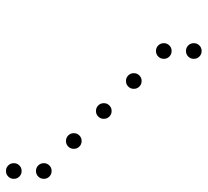

<svg xmlns="http://www.w3.org/2000/svg" viewBox="-46 -670 692 640"><g transform="rotate(-90 300.0 -350.0)"><path d="M49 -676Q39 -676 31.5 -668.5Q24 -661 24 -651V-649Q24 -639 31.5 -631.5Q39 -624 49 -624H51Q61 -624 68.5 -631.5Q76 -639 76 -649V-651Q76 -661 68.5 -668.5Q61 -676 51 -676ZM49 -576Q39 -576 31.5 -568.5Q24 -561 24 -551V-549Q24 -539 31.5 -531.5Q39 -524 49 -524H51Q61 -524 68.5 -531.5Q76 -539 76 -549V-551Q76 -561 68.5 -568.5Q61 -576 51 -576ZM149 -476Q139 -476 131.5 -468.5Q124 -461 124 -451V-449Q124 -439 131.5 -431.5Q139 -424 149 -424H151Q161 -424 168.5 -431.5Q176 -439 176 -449V-451Q176 -461 168.5 -468.5Q161 -476 151 -476ZM249 -376Q239 -376 231.5 -368.5Q224 -361 224 -351V-349Q224 -339 231.5 -331.5Q239 -324 249 -324H251Q261 -324 268.5 -331.5Q276 -339 276 -349V-351Q276 -361 268.5 -368.5Q261 -376 251 -376ZM349 -276Q339 -276 331.5 -268.5Q324 -261 324 -251V-249Q324 -239 331.5 -231.5Q339 -224 349 -224H351Q361 -224 368.5 -231.5Q376 -239 376 -249V-251Q376 -261 368.5 -268.5Q361 -276 351 -276ZM449 -176Q439 -176 431.5 -168.5Q424 -161 424 -151V-149Q424 -139 431.5 -131.5Q439 -124 449 -124H451Q461 -124 468.5 -131.5Q476 -139 476 -149V-151Q476 -161 468.5 -168.5Q461 -176 451 -176ZM449 -76Q439 -76 431.5 -68.5Q424 -61 424 -51V-49Q424 -39 431.5 -31.5Q439 -24 449 -24H451Q461 -24 468.5 -31.5Q476 -39 476 -49V-51Q476 -61 468.5 -68.5Q461 -76 451 -76Z"/></g></svg>

Font: Doto Rounded
Style: Regular
Weight: 400
Monospace: yes
Version: Version 1.000